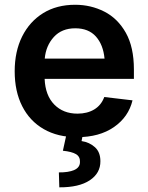

<svg xmlns="http://www.w3.org/2000/svg" viewBox="-20 -573 631 817"><path d="M308.1 10.7Q225.6 10.7 166 -23.7Q106.4 -58.1 74.5 -121.1Q42.5 -184.1 42.5 -269.5Q42.5 -354 74.2 -417.7Q106 -481.4 163.6 -517.1Q221.2 -552.7 299.8 -552.7Q366.7 -552.7 423.8 -523.7Q481 -494.6 515.4 -433.6Q549.8 -372.6 549.8 -277.3V-237.3H169.9Q172.9 -167 210.9 -128.2Q249 -89.4 309.6 -89.4Q351.1 -89.4 380.9 -107.2Q410.6 -125 423.8 -160.2L543.9 -146Q526.9 -75.2 464.8 -32.2Q402.8 10.7 308.1 10.7ZM170.4 -323.7H424.8Q419.4 -382.3 388.2 -417.5Q356.9 -452.6 300.3 -452.6Q242.7 -452.6 209 -415.5Q175.3 -378.4 170.4 -323.7ZM263.2 -2.9H333L327.1 27.3Q360.4 32.2 383.8 53.2Q407.2 74.2 407.2 112.8Q407.7 163.6 362.1 194.1Q316.4 224.6 232.4 224.1L230.5 160.6Q271.5 161.1 295.9 150.4Q320.3 139.6 320.3 116.2Q321.3 93.8 303.5 83Q285.6 72.3 247.6 68.4Z"/></svg>

Font: Inter Semi Bold
Style: Regular
Weight: 600
Designer: Rasmus Andersson
Foundry: rsms
Version: Version 4.000;git-e0f93cc